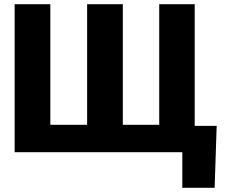

<svg xmlns="http://www.w3.org/2000/svg" viewBox="-20 -731 1086 922"><path d="M221.7 -710.9V-131.8H398.4V-710.9H569.8V-131.8H744.6V-710.9H915V-126.5H1020.5L1010.7 170.9H855.5V0H50.3V-710.9Z"/></svg>

Font: Roboto
Style: Regular
Weight: 900
Designer: Google
Version: Version 2.001171; 2014